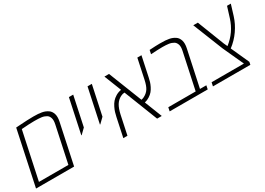

<svg xmlns="http://www.w3.org/2000/svg" viewBox="-11 -1284 2658 1927"><g transform="rotate(-30 1318.5 -320.0)"><path d="M555.7 -461.9 457.5 0H16.1L149.9 -629.9Q153.8 -629.9 195.1 -632.8Q236.3 -635.7 278.1 -637.7Q319.8 -639.6 353.3 -639.6Q386.7 -639.6 407.7 -637.9Q428.7 -636.2 449.5 -632.6Q470.2 -628.9 486.6 -622.1Q502.9 -615.2 517.3 -605.7Q531.7 -596.2 541 -582.5Q550.3 -568.8 555.9 -551.8Q561.5 -534.7 561.5 -511.7Q561.5 -488.8 555.7 -461.9ZM505.4 -461.9Q510.3 -484.9 510.3 -502.2Q510.3 -519.5 506.1 -532.5Q502 -545.4 494.9 -555.7Q487.8 -565.9 476.3 -572.8Q464.8 -579.6 452.1 -584.2Q439.5 -588.9 422.9 -591.3Q392.1 -595.7 338.6 -595.7Q285.2 -595.7 190.9 -588.4L74.7 -43H416Z M738.3 -291 681.2 -235.4H676.8L760.7 -629.9H810.5Z M954.1 -291 897 -235.4H892.6L976.6 -629.9H1026.4Z M1601.6 -629.9 1552.7 -399.4Q1547.4 -373.5 1541 -352.8Q1534.7 -332 1522 -306.4Q1509.3 -280.8 1493.2 -261.7Q1477.1 -242.7 1451.4 -226.1Q1425.8 -209.5 1394 -201.7L1473.1 0H1419.4L1266.6 -390.1Q1244.6 -390.1 1220.7 -377.9Q1181.6 -357.9 1158.7 -319.8Q1135.7 -281.7 1122.1 -218.8L1075.7 0H1027.8L1074.2 -219.2Q1080.1 -246.1 1086.9 -268.8Q1093.8 -291.5 1107.7 -320.1Q1121.6 -348.6 1139.6 -369.6Q1157.7 -390.6 1186.3 -408Q1214.8 -425.3 1250.5 -431.6L1172.4 -629.9H1225.6L1377.9 -242.7Q1394.5 -245.6 1408.7 -252.4Q1448.7 -272 1470.2 -304.9Q1491.7 -337.9 1504.9 -399.9L1553.7 -629.9Z M1699.2 -634.8Q1776.4 -639.6 1818.8 -639.6Q1861.3 -639.6 1882.3 -637.9Q1903.3 -636.2 1924.1 -632.6Q1944.8 -628.9 1961.2 -622.1Q1977.5 -615.2 1991.9 -605.7Q2006.3 -596.2 2015.6 -582.5Q2024.9 -568.8 2030.5 -551.8Q2036.1 -534.7 2036.1 -511.7Q2036.1 -488.8 2030.3 -461.9L1940.9 -43H2014.6L2005.9 0H1564.9L1573.7 -43H1891.1L1980.5 -461.9Q1985.4 -484.9 1985.4 -502.2Q1985.4 -519.5 1981 -532.5Q1976.6 -545.4 1969.5 -555.7Q1962.4 -565.9 1950.9 -572.8Q1939.5 -579.6 1926.8 -584.2Q1914.1 -588.9 1897 -591.3Q1866.7 -595.7 1823 -595.7Q1779.3 -595.7 1689.9 -590.3Z M2637.2 -629.9 2599.1 -505.9Q2575.2 -429.2 2527.1 -360.1Q2479 -291 2411.6 -240.2L2506.3 -30.8L2500 0H2066.4L2075.7 -43H2450.2L2340.3 -283.2L2202.1 -629.9H2254.9L2376.5 -317.4L2395 -277.3Q2511.2 -367.2 2554.7 -505.9L2593.3 -629.9Z"/></g></svg>

Font: Open Sans Hebrew Light
Style: Italic
Weight: 300
Italic angle: -12°
Foundry: Ascender Corporation, Yanek Iontef
Version: Version 2.001;PS 002.001;hotconv 1.0.70;makeotf.lib2.5.58329